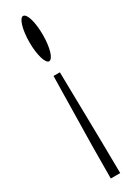

<svg xmlns="http://www.w3.org/2000/svg" viewBox="-212 -598 584 811"><g transform="rotate(-30 80.5 -193.0)"><path d="M59 39 58 197H104L102 39L96 -299H65ZM48 -472C48 -411 63 -362 80 -362C99 -362 113 -411 113 -472C113 -535 99 -583 80 -583C63 -583 48 -535 48 -472Z"/></g></svg>

Font: 寒蝉无机体 CompactMedium
Style: Regular
Weight: 500
Width: 3
Designer: ChillTanhei {Warren2060}; 
Source Han Sans {Ryoko NISHIZUKA 西塚涼子 (kana, bopomofo & ideographs); Paul D. Hunt (Latin, Gre
Foundry: ChillType&Adobe
Version: Version 1.000;Glyphs 3.1.1 (3135)